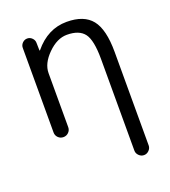

<svg xmlns="http://www.w3.org/2000/svg" viewBox="-137 -652 838 949"><g transform="rotate(-20 282.0 -178.0)"><path d="M111.3 -542Q126 -542 136.7 -531.2Q147.5 -520.5 147.5 -505.9L148.4 -465.8Q148.4 -464.8 149.4 -464.8Q150.4 -464.8 151.4 -465.8Q222.7 -552.7 322.3 -552.7Q413.1 -552.7 454.1 -501.5Q495.1 -450.2 495.1 -332V160.2Q495.1 174.8 483.9 186Q472.7 197.3 457.5 197.3Q442.4 197.3 431.2 186Q419.9 174.8 419.9 160.2V-322.3Q419.9 -420.9 393.1 -456.5Q366.2 -492.2 301.8 -492.2Q250 -492.2 201.2 -443.8Q152.3 -395.5 152.3 -344.7V-60.5Q152.3 -44.9 141.1 -33.7Q129.9 -22.5 113.8 -22.5Q97.7 -22.5 86.4 -33.7Q75.2 -44.9 75.2 -60.5V-505.9Q75.2 -520.5 85.9 -531.2Q96.7 -542 111.3 -542Z"/></g></svg>

Font: Gen Jyuu Gothic Normal
Style: Regular
Weight: 300
Designer: [Source Han Sans]
Ryoko NISHIZUKA  (kana & ideographs); Paul D. Hunt (Latin, Greek & Cyrillic); Wenlong ZHANG  (bopomofo
Version: Version 1.002.20150607